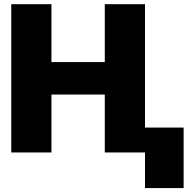

<svg xmlns="http://www.w3.org/2000/svg" viewBox="-20 -748 930 942"><path d="M35.2 0V-727.5H232.4V-443.4H494.1V-727.5H691.4V0H494.1V-284.2H232.4V0ZM880.9 -122.1V174.8H691.4V-122.1Z"/></svg>

Font: Inter Tight Black
Style: Regular
Weight: 900
Designer: Rasmus Andersson
Foundry: rsms
Version: Version 3.004; ttfautohint (v1.8.4.7-5d5b)